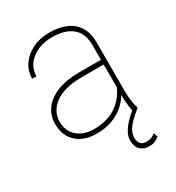

<svg xmlns="http://www.w3.org/2000/svg" viewBox="-176 -645 865 945"><g transform="rotate(-30 257.0 -172.5)"><path d="M446.3 147.9 453.6 171.4Q444.8 179.2 430.9 186Q417 192.9 395.5 192.9Q364.3 192.9 345.7 175Q327.1 157.2 327.1 120.1Q327.1 98.6 339.1 77.1Q351.1 55.7 369.9 35.4Q388.7 15.1 410.2 -2.4Q401.9 -42 401.4 -94.7Q384.8 -66.4 357.4 -42.7Q330.1 -19 291.5 -4.6Q252.9 9.8 202.6 9.8Q132.3 9.8 90.1 -28.1Q47.9 -65.9 47.9 -133.8Q47.9 -181.2 74.5 -217.3Q101.1 -253.4 152.3 -274.2Q203.6 -294.9 276.4 -294.9H401.4V-379.4Q401.4 -445.3 361.3 -478.5Q321.3 -511.7 247.6 -511.7Q179.2 -511.7 132.6 -475.8Q85.9 -439.9 85.9 -382.8L61.5 -383.8Q61.5 -426.8 85.4 -461.7Q109.4 -496.6 151.4 -517.3Q193.4 -538.1 247.6 -538.1Q299.8 -538.1 340.1 -521.5Q380.4 -504.9 403.1 -469.5Q425.8 -434.1 425.8 -378.4V-106.4Q425.8 -78.1 429.2 -49.8Q432.6 -21.5 439 -4.4V0H439.5Q416.5 18.1 396.7 36.9Q377 55.7 364.3 76.2Q351.6 96.7 351.6 120.1Q351.6 138.2 360.6 152.3Q369.6 166.5 395 166.5Q413.6 166.5 425.8 160.6Q438 154.8 446.3 147.9ZM202.6 -16.1Q275.9 -16.1 325.9 -48.8Q376 -81.5 401.4 -138.7V-268.1H277.8Q178.2 -268.1 125.5 -230Q72.8 -191.9 72.8 -131.8Q72.8 -78.6 108.9 -47.4Q145 -16.1 202.6 -16.1Z"/></g></svg>

Font: Robert Sans Thin
Style: Regular
Weight: 100
Designer: Christian Robertson (extended by Adam Twardoch)
Foundry: Google
Version: Version 12.135;April 2, 2019;FontCreator 11.5.0.2425 64-bit;